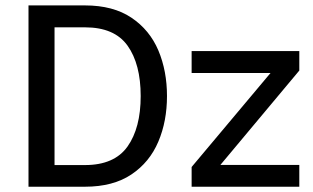

<svg xmlns="http://www.w3.org/2000/svg" viewBox="-20 -707 1184 727"><path d="M1004.4 -430.7 705.6 -74.7V0H1113.3V-82.5H814.5L1113.3 -439.9V-513.7H705.6V-430.7ZM612.3 -343.3C612.3 -406.2 601.6 -463.9 579.6 -516.1C557.6 -567.9 523.4 -609.4 477.5 -640.1C431.6 -670.9 373 -686.5 301.8 -686.5H87.9V0H301.8C373 0 431.6 -15.6 477.5 -46.4C523.4 -77.1 557.6 -118.7 579.6 -170.9C601.6 -222.7 612.3 -280.3 612.3 -343.3ZM512.7 -343.3C512.7 -262.7 496.1 -199.2 462.9 -152.3C429.7 -105.5 376 -82 301.8 -82H186.5V-603.5H301.8C376 -603.5 429.7 -580.6 462.9 -534.2C496.1 -487.8 512.7 -423.8 512.7 -343.3Z"/></svg>

Font: Estedad Medium
Style: Regular
Weight: 500
Designer: Amin Abedi
Version: Version 7.3